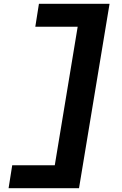

<svg xmlns="http://www.w3.org/2000/svg" viewBox="-20 -843 640 1006"><path d="M25 143 44 23H267L387 -703H165L184 -823H554L394 143Z"/></svg>

Font: Iosevka Curly Slab HvEx
Style: Italic
Weight: 900
Width: 7
Italic angle: -9°
Monospace: yes
Designer: Belleve Invis
Foundry: Belleve Invis
Version: Version 11.1.0; ttfautohint (v1.8.3)